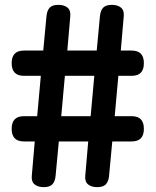

<svg xmlns="http://www.w3.org/2000/svg" viewBox="-20 -760 640 790"><path d="M79 -552H158L171 -691Q173 -716 184 -728Q195 -740 220 -740Q245 -740 258.5 -728Q272 -716 269 -691L257 -552H378L391 -691Q393 -716 404 -728Q415 -740 440 -740Q465 -740 478.5 -728Q492 -716 489 -691L477 -552H521Q547 -552 559.5 -539Q572 -526 572 -500Q572 -474 559.5 -461Q547 -448 521 -448H467L452 -282H521Q547 -282 559.5 -269Q572 -256 572 -230Q572 -204 559.5 -191Q547 -178 521 -178H442L429 -39Q427 -14 416 -2Q405 10 380 10Q355 10 341.5 -2Q328 -14 331 -39L343 -178H222L209 -39Q207 -14 196 -2Q185 10 160 10Q135 10 121.5 -2Q108 -14 111 -39L123 -178H79Q53 -178 40.5 -191Q28 -204 28 -230Q28 -256 40.5 -269Q53 -282 79 -282H133L148 -448H79Q53 -448 40.5 -461Q28 -474 28 -500Q28 -526 40.5 -539Q53 -552 79 -552ZM232 -282H353L368 -448H247Z"/></svg>

Font: Maple Mono Medium
Style: Regular
Weight: 500
Monospace: yes
Designer: subframe7536
Version: Version 7.000